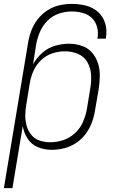

<svg xmlns="http://www.w3.org/2000/svg" viewBox="-20 -763 616 988"><path d="M0 205H44L97 -114Q103 -79 122.5 -49Q142 -19 175.5 -5.5Q209 8 246 8Q278 8 310 0Q342 -8 371 -27Q400 -46 420.5 -73.5Q441 -101 452.5 -132Q464 -163 469 -195L488 -305Q493 -339 493.5 -373Q494 -407 484 -438Q474 -469 453 -493Q432 -517 400 -527.5Q368 -538 335 -538Q299 -538 263 -527.5Q227 -517 197.5 -491Q168 -465 150 -432L166 -534Q172 -567 185.5 -599Q199 -631 224.5 -656.5Q250 -682 283 -693Q316 -704 349 -704Q378 -704 405.5 -696.5Q433 -689 452.5 -670.5Q472 -652 479.5 -624Q487 -596 482 -568Q482 -566 481 -564H525V-569Q532 -606 521.5 -642Q511 -678 484.5 -701.5Q458 -725 422.5 -734Q387 -743 349 -743Q317 -743 284.5 -735.5Q252 -728 223 -709Q194 -690 173 -662.5Q152 -635 140.5 -603.5Q129 -572 124 -540ZM238 -31Q210 -31 184.5 -39.5Q159 -48 142 -68Q125 -88 117.5 -114Q110 -140 110 -167.5Q110 -195 115 -223L133 -333Q138 -365 151.5 -396.5Q165 -428 191 -453Q217 -478 249.5 -488.5Q282 -499 314 -499Q349 -499 380.5 -486Q412 -473 429 -444Q446 -415 448.5 -380.5Q451 -346 445 -311L427 -201Q421 -168 407 -135.5Q393 -103 366 -78Q339 -53 305.5 -42Q272 -31 238 -31Z"/></svg>

Font: Iosevka Sparkle Extralight
Style: Italic
Weight: 200
Italic angle: -9°
Designer: Belleve Invis
Foundry: Belleve Invis
Version: Version 4.5.0; ttfautohint (v1.8.3)